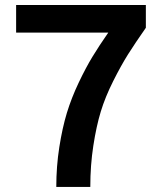

<svg xmlns="http://www.w3.org/2000/svg" viewBox="-20 -741 652 761"><path d="M203.1 0Q203.1 -81.5 215.1 -158Q227.1 -234.4 245.1 -293.7Q263.2 -353 292 -413.6Q320.8 -474.1 347.2 -517.3Q373.5 -560.5 409.2 -611.8H43.9V-721.2H558.1V-630.9Q515.1 -569.3 487.5 -525.6Q460 -481.9 428.5 -419.2Q397 -356.4 379.4 -298.6Q361.8 -240.7 349.9 -163.3Q337.9 -85.9 337.9 0Z"/></svg>

Font: Lumene Sans
Style: Bold
Weight: 600
Designer: Deni Anggara
Version: Version 1.003;Glyphs 3.1.2 (3151)